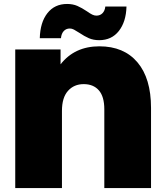

<svg xmlns="http://www.w3.org/2000/svg" viewBox="-20 -950 834 970"><path d="M674.5 -635C628.8 -689 564.7 -716 482 -716C398.7 -716 333.3 -685.7 286 -625V-700H57V0H293V-390C293 -434.7 303.2 -468.3 323.5 -491C343.8 -513.7 370.3 -525 403 -525C435.7 -525 461.2 -514.5 479.5 -493.5C497.8 -472.5 507 -440.7 507 -398V0H743V-405C743 -504.3 720.2 -581 674.5 -635ZM429 -757C444.3 -750.3 461.7 -747 481 -747C523 -747 556.2 -762.5 580.5 -793.5C604.8 -824.5 617.7 -865.7 619 -917H512C510.7 -903 506 -891.8 498 -883.5C490 -875.2 479.7 -871 467 -871C460.3 -871 453.5 -872.7 446.5 -876C439.5 -879.3 430.3 -885 419 -893C402.3 -904.3 386.3 -913.3 371 -920C355.7 -926.7 338.3 -930 319 -930C277 -930 243.8 -914.5 219.5 -883.5C195.2 -852.5 182.3 -810.3 181 -757H288C289.3 -772.3 294 -784.3 302 -793C310 -801.7 320.3 -806 333 -806C339.7 -806 346.5 -804.2 353.5 -800.5C360.5 -796.8 369.7 -791.3 381 -784C397.7 -772.7 413.7 -763.7 429 -757Z"/></svg>

Font: Montserrat Custom Black
Style: Regular
Weight: 900
Designer: Julieta Ulanovsky
Foundry: Julieta Ulanovsky
Version: Version 7.200